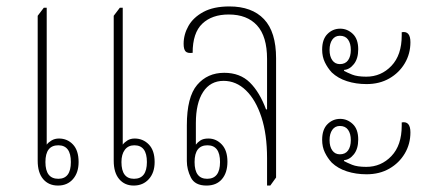

<svg xmlns="http://www.w3.org/2000/svg" viewBox="-20 -572 1336 596"><path d="M160 4Q131 4 114 -16Q97 -36 97 -73V-523L116 -548H125V-123Q130 -130 140 -136Q150 -142 163 -142Q189 -142 206.5 -123.5Q224 -105 224 -69Q224 -36 206.5 -16Q189 4 160 4ZM395 4Q367 4 350 -16Q333 -36 333 -73V-523L352 -548H361V-123Q366 -130 375.5 -136Q385 -142 398 -142Q424 -142 442 -123.5Q460 -105 460 -69Q460 -36 442 -16Q424 4 395 4ZM161 -17Q200 -17 200 -69Q200 -121 161 -121Q121 -121 121 -69Q121 -17 161 -17ZM396 -17Q436 -17 436 -69Q436 -121 397 -121Q378 -121 367.5 -107Q357 -93 357 -69Q357 -17 396 -17Z M621 4Q585 4 572.5 -21Q560 -46 560 -72V-183Q560 -271 592 -308.5Q624 -346 676 -346Q725 -346 755.5 -316Q786 -286 806 -232L809 -233V-389Q809 -459 778 -493Q747 -527 690 -527Q638 -527 608 -498.5Q578 -470 578 -408Q562 -406 556 -412.5Q550 -419 550 -436Q550 -465 565 -491.5Q580 -518 611.5 -535Q643 -552 692 -552Q762 -552 799.5 -512.5Q837 -473 837 -391V-21L819 4H809V-81Q809 -155 791.5 -208.5Q774 -262 743.5 -291.5Q713 -321 674 -321Q633 -321 610.5 -286.5Q588 -252 588 -190V-123Q593 -130 602 -136Q611 -142 627 -142Q651 -142 668.5 -123.5Q686 -105 686 -70Q686 -36 669 -16Q652 4 621 4ZM623 -17Q663 -17 663 -69Q663 -121 624 -121Q584 -121 584 -69Q584 -17 623 -17Z M1118 -311Q1085 -311 1057 -320Q1029 -329 1010 -347Q997 -361 988.5 -378.5Q980 -396 980 -418Q980 -450 996.5 -466.5Q1013 -483 1036 -483Q1058 -483 1075 -467Q1092 -451 1092 -419Q1092 -390 1078.5 -373Q1065 -356 1048 -355V-352Q1057 -347 1073 -340.5Q1089 -334 1117 -334Q1163 -334 1195 -367.5Q1227 -401 1227 -462V-472Q1254 -477 1254 -441Q1254 -405 1236.5 -375.5Q1219 -346 1188.5 -328.5Q1158 -311 1118 -311ZM1035 -373Q1052 -373 1060.5 -385Q1069 -397 1069 -417Q1069 -437 1060.5 -449Q1052 -461 1035 -461Q1020 -461 1011.5 -449Q1003 -437 1003 -417Q1003 -397 1011.5 -385Q1020 -373 1035 -373ZM1118 -31Q1085 -31 1057 -40Q1029 -49 1010 -67Q997 -81 988.5 -98.5Q980 -116 980 -138Q980 -170 996.5 -186.5Q1013 -203 1036 -203Q1058 -203 1075 -187Q1092 -171 1092 -139Q1092 -110 1078.5 -93Q1065 -76 1048 -75V-72Q1057 -67 1073 -60.5Q1089 -54 1117 -54Q1163 -54 1195 -87.5Q1227 -121 1227 -182V-192Q1254 -197 1254 -161Q1254 -125 1236.5 -95.5Q1219 -66 1188.5 -48.5Q1158 -31 1118 -31ZM1035 -93Q1052 -93 1060.5 -105Q1069 -117 1069 -137Q1069 -157 1060.5 -169Q1052 -181 1035 -181Q1020 -181 1011.5 -169Q1003 -157 1003 -137Q1003 -117 1011.5 -105Q1020 -93 1035 -93Z"/></svg>

Font: Noto Serif Thai ExtraCondensed Thin
Style: Regular
Weight: 100
Width: 2
Designer: Monotype Design Team
Foundry: Monotype Imaging Inc.
Version: Version 2.001; ttfautohint (v1.8.4.7-5d5b)